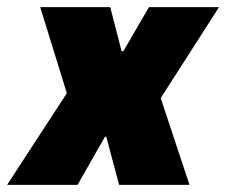

<svg xmlns="http://www.w3.org/2000/svg" viewBox="-50 -520 636 540"><path d="M260 -500 292 -376H297L369 -500H566L402 -244L483 0H285L249 -135H245L168 0H-30L138 -258L63 -500Z"/></svg>

Font: Changa One
Style: Italic
Weight: 400
Italic angle: -12°
Designer: Eduardo Rodriguez Tunni
Foundry: Eduardo Rodriguez Tunni
Version: Version 1.003